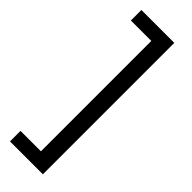

<svg xmlns="http://www.w3.org/2000/svg" viewBox="-290 -730 904 904"><g transform="rotate(45 161.5 -278.5)"><path d="M27 89V159H246V-716H27V-646H163V89Z"/></g></svg>

Font: Noto Sans Arabic SemCond
Style: Regular
Weight: 400
Width: 4
Designer: Monotype Design Team, Nadine Chahine, Nizar Qandah and Khaled Hosny
Foundry: Monotype Imaging Inc.
Version: Version 2.012